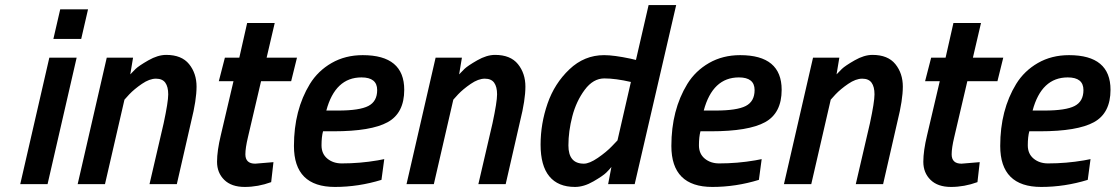

<svg xmlns="http://www.w3.org/2000/svg" viewBox="-20 -728 4410 759"><path d="M60 0 175 -500H283L168 0ZM191 -574 218 -691H328L301 -574Z M637 -511Q698 -511 727.5 -474.5Q757 -438 757 -385.5Q757 -333 736 -249L679 0H571L627 -241Q645 -325 645 -355Q645 -385 633.5 -401Q622 -417 596.5 -417Q571 -417 541 -396.5Q511 -376 491 -355L472 -334L395 0H287L402 -500H506L495 -434Q503 -443 516 -455.5Q529 -468 566.5 -489.5Q604 -511 637 -511Z M950 -118Q950 -81 989 -81L1061 -87L1052 -8Q1000 11 947.5 11Q895 11 866.5 -17Q838 -45 838 -88.5Q838 -132 853 -194L903 -407H845L869 -500H926L957 -637H1066L1034 -500H1154L1131 -407H1012L960 -185Q950 -143 950 -118Z M1331 -82Q1403 -82 1473 -94L1499 -99L1488 -17Q1397 11 1304 11Q1142 11 1142 -151Q1142 -293 1205 -396Q1237 -448 1291 -479Q1345 -510 1414 -510Q1578 -510 1578 -373Q1578 -281 1512.5 -245Q1447 -209 1299 -209H1257Q1251 -187 1251 -153.5Q1251 -120 1274 -101Q1297 -82 1331 -82ZM1317 -291Q1401 -291 1436 -309Q1471 -327 1471 -372Q1471 -422 1409 -422Q1305 -422 1270 -291Z M1937 -511Q1998 -511 2027.5 -474.5Q2057 -438 2057 -385.5Q2057 -333 2036 -249L1979 0H1871L1927 -241Q1945 -325 1945 -355Q1945 -385 1933.5 -401Q1922 -417 1896.5 -417Q1871 -417 1841 -396.5Q1811 -376 1791 -355L1772 -334L1695 0H1587L1702 -500H1806L1795 -434Q1803 -443 1816 -455.5Q1829 -468 1866.5 -489.5Q1904 -511 1937 -511Z M2253 11Q2186 11 2151.5 -31Q2117 -73 2117 -156Q2117 -239 2144.5 -318.5Q2172 -398 2231 -454Q2290 -510 2368 -510Q2407 -510 2473 -496L2494 -491L2544 -708H2653L2489 0H2384L2397 -68Q2390 -59 2377 -46Q2364 -33 2326 -11Q2288 11 2253 11ZM2474 -404Q2413 -418 2369 -418Q2325 -418 2291.5 -373Q2258 -328 2242.5 -268.5Q2227 -209 2227 -153Q2227 -81 2288 -81Q2310 -81 2343.5 -104Q2377 -127 2399 -150L2421 -173Z M2823 -82Q2895 -82 2965 -94L2991 -99L2980 -17Q2889 11 2796 11Q2634 11 2634 -151Q2634 -293 2697 -396Q2729 -448 2783 -479Q2837 -510 2906 -510Q3070 -510 3070 -373Q3070 -281 3004.5 -245Q2939 -209 2791 -209H2749Q2743 -187 2743 -153.5Q2743 -120 2766 -101Q2789 -82 2823 -82ZM2809 -291Q2893 -291 2928 -309Q2963 -327 2963 -372Q2963 -422 2901 -422Q2797 -422 2762 -291Z M3429 -511Q3490 -511 3519.5 -474.5Q3549 -438 3549 -385.5Q3549 -333 3528 -249L3471 0H3363L3419 -241Q3437 -325 3437 -355Q3437 -385 3425.5 -401Q3414 -417 3388.5 -417Q3363 -417 3333 -396.5Q3303 -376 3283 -355L3264 -334L3187 0H3079L3194 -500H3298L3287 -434Q3295 -443 3308 -455.5Q3321 -468 3358.5 -489.5Q3396 -511 3429 -511Z M3742 -118Q3742 -81 3781 -81L3853 -87L3844 -8Q3792 11 3739.5 11Q3687 11 3658.5 -17Q3630 -45 3630 -88.5Q3630 -132 3645 -194L3695 -407H3637L3661 -500H3718L3749 -637H3858L3826 -500H3946L3923 -407H3804L3752 -185Q3742 -143 3742 -118Z M4123 -82Q4195 -82 4265 -94L4291 -99L4280 -17Q4189 11 4096 11Q3934 11 3934 -151Q3934 -293 3997 -396Q4029 -448 4083 -479Q4137 -510 4206 -510Q4370 -510 4370 -373Q4370 -281 4304.5 -245Q4239 -209 4091 -209H4049Q4043 -187 4043 -153.5Q4043 -120 4066 -101Q4089 -82 4123 -82ZM4109 -291Q4193 -291 4228 -309Q4263 -327 4263 -372Q4263 -422 4201 -422Q4097 -422 4062 -291Z"/></svg>

Font: Titillium Web SemiBold
Style: Italic
Weight: 600
Italic angle: -13°
Version: Version 1.002;PS 57.000;hotconv 1.0.70;makeotf.lib2.5.55311